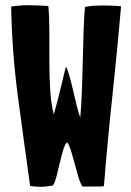

<svg xmlns="http://www.w3.org/2000/svg" viewBox="-20 -721 505 739"><path d="M378 -700Q360 -700 342 -699Q324 -698 307 -694V-693Q303 -649 301.5 -593.5Q300 -538 298.5 -480Q297 -422 295 -366.5Q293 -311 289 -268Q283 -283 275.5 -314Q268 -345 260.5 -377Q253 -409 245.5 -434.5Q238 -460 234 -463Q233 -462 233 -461Q233 -460 232 -458Q221 -413 210.5 -369.5Q200 -326 187 -281Q176 -324 173 -378Q170 -432 170 -488Q170 -544 170 -599Q170 -654 166 -698Q148 -699 128 -700Q108 -701 88 -701Q71 -701 54.5 -699.5Q38 -698 23 -696V-695Q26 -522 49 -349Q72 -176 96 -5H97Q119 -2 135 -2Q149 -2 160 -3.5Q171 -5 184 -7Q192 -20 198 -44Q204 -68 210 -93.5Q216 -119 222.5 -141.5Q229 -164 238 -173H239Q248 -159 255 -135Q262 -111 269 -85.5Q276 -60 282.5 -37.5Q289 -15 298 -3H310H346Q356 -3 364.5 -3Q373 -3 380 -5Q394 -179 412.5 -351Q431 -523 446 -696L445 -697Q412 -700 378 -700Z"/></svg>

Font: Londrina Solid
Style: Regular
Weight: 400
Designer: Marcelo Magalhaes
Foundry: Marcelo Magalhães
Version: Version 1.002